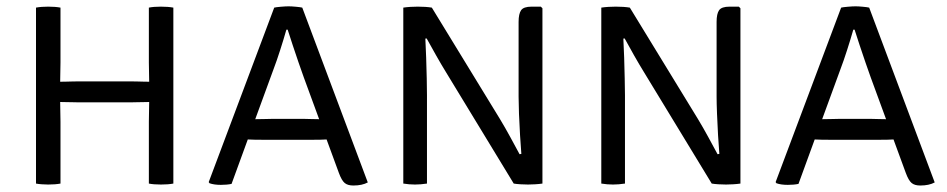

<svg xmlns="http://www.w3.org/2000/svg" viewBox="-20 -566 2920 592"><path d="M166.5 0Q150.5 3 128.5 3Q119 3 108.8 2.2Q98.5 1.5 91 0V-542.5Q98.5 -544 108.8 -544.8Q119 -545.5 128.5 -545.5Q151 -545.5 166.5 -542.5V-373Q166.5 -356 166 -343Q165.5 -330 165.5 -314Q169.5 -314 181.2 -314.2Q193 -314.5 204.5 -314.8Q216 -315 219 -315H386.5Q389.5 -315 401.2 -314.8Q413 -314.5 424.5 -314.2Q436 -314 440 -314Q440 -330 439.5 -343Q439 -356 439 -373V-542.5Q453.5 -545.5 476 -545.5Q499 -545.5 514.5 -542.5V0Q498.5 3 476.5 3Q453.5 3 439 0V-191.5Q439 -208.5 439.5 -221.8Q440 -235 440 -251.5Q436 -251.5 424.5 -251.2Q413 -251 401.2 -250.8Q389.5 -250.5 386.5 -250.5H219Q216 -250.5 204.5 -250.8Q193 -251 181.2 -251.2Q169.5 -251.5 165.5 -251.5Q165.5 -235 166 -221.8Q166.5 -208.5 166.5 -191.5Z M809 -135Q806 -135 793.2 -135Q780.5 -135 766.2 -135.2Q752 -135.5 744 -136L694 1Q680 4 661 4Q640 4 626 -1L623.5 -4.5L825.5 -542.5Q831.5 -544 846 -545.2Q860.5 -546.5 870 -546.5Q879 -546.5 892.5 -545.2Q906 -544 912 -542.5L1114 -3.5Q1096.5 6 1069.5 6Q1052 6 1042.8 -1.8Q1033.5 -9.5 1025 -32.5L987 -136Q980.5 -135.5 967.2 -135.2Q954 -135 942 -135Q930 -135 927 -135ZM825 -357 767 -198.5Q778 -198.5 797.2 -199Q816.5 -199.5 820.5 -199.5H916.5Q920.5 -199.5 937.2 -199Q954 -198.5 964 -198.5L916.5 -328Q909.5 -347 900.5 -373.5Q891.5 -400 882.5 -426.8Q873.5 -453.5 867 -474.5H863Q854.5 -444.5 843.5 -410.5Q832.5 -376.5 825 -357Z M1356 -342Q1340 -368 1324.8 -395Q1309.5 -422 1295.5 -447.5L1291.5 -447Q1293 -421.5 1294 -388.2Q1295 -355 1295.8 -323.8Q1296.5 -292.5 1296.5 -273V0Q1276.5 3 1259.5 3Q1242 3 1223.5 0V-542.5Q1233 -544 1245.5 -544.8Q1258 -545.5 1268 -545.5Q1279.5 -545.5 1291.2 -544.8Q1303 -544 1311.5 -542.5L1521.5 -199Q1537.5 -172.5 1553 -144Q1568.5 -115.5 1582 -90.5L1587.5 -91.5Q1585.5 -115 1583.5 -148.8Q1581.5 -182.5 1580.2 -215.2Q1579 -248 1579 -268V-498.5Q1579 -523.5 1586.8 -534.5Q1594.5 -545.5 1619 -545.5H1647.5L1652.5 -540.5V0Q1642.5 1.5 1630.5 2.2Q1618.5 3 1608 3Q1597 3 1584.8 2.2Q1572.5 1.5 1564 0Z M1966.5 -342Q1950.5 -368 1935.2 -395Q1920 -422 1906 -447.5L1902 -447Q1903.5 -421.5 1904.5 -388.2Q1905.5 -355 1906.2 -323.8Q1907 -292.5 1907 -273V0Q1887 3 1870 3Q1852.5 3 1834 0V-542.5Q1843.5 -544 1856 -544.8Q1868.5 -545.5 1878.5 -545.5Q1890 -545.5 1901.8 -544.8Q1913.5 -544 1922 -542.5L2132 -199Q2148 -172.5 2163.5 -144Q2179 -115.5 2192.5 -90.5L2198 -91.5Q2196 -115 2194 -148.8Q2192 -182.5 2190.8 -215.2Q2189.5 -248 2189.5 -268V-498.5Q2189.5 -523.5 2197.2 -534.5Q2205 -545.5 2229.5 -545.5H2258L2263 -540.5V0Q2253 1.5 2241 2.2Q2229 3 2218.5 3Q2207.5 3 2195.2 2.2Q2183 1.5 2174.5 0Z M2557 -135Q2554 -135 2541.2 -135Q2528.5 -135 2514.2 -135.2Q2500 -135.5 2492 -136L2442 1Q2428 4 2409 4Q2388 4 2374 -1L2371.5 -4.5L2573.5 -542.5Q2579.5 -544 2594 -545.2Q2608.5 -546.5 2618 -546.5Q2627 -546.5 2640.5 -545.2Q2654 -544 2660 -542.5L2862 -3.5Q2844.5 6 2817.5 6Q2800 6 2790.8 -1.8Q2781.5 -9.5 2773 -32.5L2735 -136Q2728.5 -135.5 2715.2 -135.2Q2702 -135 2690 -135Q2678 -135 2675 -135ZM2573 -357 2515 -198.5Q2526 -198.5 2545.2 -199Q2564.5 -199.5 2568.5 -199.5H2664.5Q2668.5 -199.5 2685.2 -199Q2702 -198.5 2712 -198.5L2664.5 -328Q2657.5 -347 2648.5 -373.5Q2639.5 -400 2630.5 -426.8Q2621.5 -453.5 2615 -474.5H2611Q2602.5 -444.5 2591.5 -410.5Q2580.5 -376.5 2573 -357Z"/></svg>

Font: Signika SC Light
Style: Regular
Weight: 300
Designer: Anna Giedryś
Foundry: Anna Giedryś
Version: Version 2.000; ttfautohint (v1.8.3) -l 8 -r 50 -G 200 -x 9 -